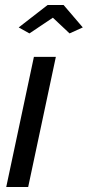

<svg xmlns="http://www.w3.org/2000/svg" viewBox="-20 -750 352 770"><path d="M55 -640 171 -730H235L312 -640L259 -616L192 -679L98 -616ZM116 -522H204L93 0H5Z"/></svg>

Font: Raleway-v4020 Medium
Style: Italic
Weight: 500
Italic angle: -12°
Designer: Matt McInerney, Pablo Impallari, Rodrigo Fuenzalida
Foundry: Matt McInerney, Pablo Impallari, Rodrigo Fuenzalida
Version: Version 4.020;PS 004.020;hotconv 1.0.88;makeotf.lib2.5.64775